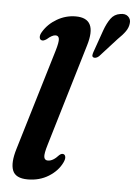

<svg xmlns="http://www.w3.org/2000/svg" viewBox="-54 -794 597 846"><g transform="rotate(5 244.5 -370.5)"><path d="M310 -601 175 -149.5Q162.5 -108.5 165 -94.2Q167.5 -80 182 -80Q204.5 -80 229.5 -108Q240 -117.5 249 -114Q255.5 -111.5 257 -102Q258.5 -92.5 251 -77Q233 -39.5 192.8 -14.5Q152.5 10.5 100.5 10.5Q46.5 10.5 33.5 -23Q20.5 -56.5 40 -120L174 -565.5Q185.5 -604 183.5 -618.2Q181.5 -632.5 168 -632.5Q153 -632.5 130.5 -612.5Q115.5 -602 107 -606Q100 -608.5 99 -618.5Q98 -628.5 106.5 -642.5Q128 -678.5 166.8 -701Q205.5 -723.5 249.5 -723.5Q347 -723.5 310 -601ZM375 -672.5Q386.5 -704.5 401.8 -725.8Q417 -747 443 -751Q465.5 -755.5 478.2 -744Q491 -732.5 489 -715Q487.5 -695.5 475.2 -678Q463 -660.5 441.5 -640L366.5 -557.5Q352.5 -545.5 341.5 -550.5Q336.5 -553.5 337 -559.5Q337.5 -565.5 340 -573Z"/></g></svg>

Font: Fraunces 72pt Soft SemiBold
Style: Italic
Weight: 600
Italic angle: -16°
Version: Version 1.000;[b76b70a41]